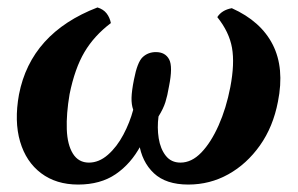

<svg xmlns="http://www.w3.org/2000/svg" viewBox="-20 -487 801 516"><path d="M190 9Q131 9 90.5 -21.5Q50 -52 34 -106.5Q18 -161 31 -233Q63 -398 242 -467Q258 -462 266.5 -451Q275 -440 278 -425Q233 -391 207 -347Q181 -303 167 -234Q158 -181 159.5 -139.5Q161 -98 176 -74Q191 -50 219 -50Q246 -50 270 -71Q294 -92 311.5 -125Q329 -158 338 -192Q333 -206 333.5 -224.5Q334 -243 340 -273Q349 -320 363.5 -333.5Q378 -347 399 -347Q424 -347 434.5 -327.5Q445 -308 434 -254Q430 -230 424.5 -212.5Q419 -195 406 -174Q402 -144 406.5 -115.5Q411 -87 425.5 -68.5Q440 -50 465 -50Q495 -50 521 -77Q547 -104 567.5 -150Q588 -196 599 -253Q611 -316 603.5 -358.5Q596 -401 564 -441Q576 -460 603 -465Q681 -430 713 -367Q745 -304 727 -214Q714 -146 678.5 -96Q643 -46 593.5 -18.5Q544 9 486 9Q426 9 393.5 -21.5Q361 -52 353.5 -103Q346 -154 358 -217L396 -207Q384 -144 358 -95.5Q332 -47 291 -19Q250 9 190 9Z"/></svg>

Font: Vollkorn SemiBold
Style: Italic
Weight: 600
Italic angle: -11°
Designer: Friedrich Althausen
Foundry: Friedrich Althausen
Version: Version 5.000